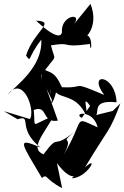

<svg xmlns="http://www.w3.org/2000/svg" viewBox="-52 -865 644 995"><path d="M162 -441C171 -554 122 -497 152 -461C251 -603 235 -533 212 -630C334 -650 249 -615 414 -637C421 -556 437 -726 373 -670C375 -647 467 -718 417 -845L325 -732C388 -805 261 -789 269 -698C268 -696 266 -636 135 -758C242 -753 124 -706 83 -577C112 -539 86 -560 162 -660C170 -516 28 -420 -13 -373C68 -482 133 -292 103 -248L-32 -289L39 -247C119 -272 32 -201 157 -101C28 -157 59 -123 165 57C196 34 177 62 270 110L243 -20C331 100 358 17 320 59C399 58 466 -69 388 3C517 -212 512 -172 572 -329L532 -290L426 -264C486 -257 398 -351 552 -335C546 -482 398 -493 488 -373C306 -450 400 -406 269 -413C227 -505 205 -484 168 -510ZM372 -254C322 -280 431 -300 454 -205C321 -264 394 -255 276 -60C345 -183 234 -99 348 -194C208 -75 265 -187 173 -65C103 -95 168 -161 227 -264C103 -218 133 -190 123 -295C199 -324 161 -225 248 -240L189 -405L217 -348C202 -276 279 -457 214 -422C203 -310 209 -453 225 -408C245 -345 332 -387 389 -278C413 -269 365 -388 415 -316Z"/></svg>

Font: Asimov Silicon
Style: Regular
Weight: 400
Designer: Google
Version: Version 2.000980; 2014